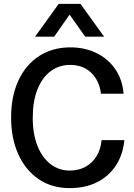

<svg xmlns="http://www.w3.org/2000/svg" viewBox="-20 -953 690 985"><path d="M337 12Q245 12 177.5 -34.5Q110 -81 73.5 -162.5Q37 -244 37 -350Q37 -460 75 -541Q113 -622 181.5 -666Q250 -710 341 -710Q414 -710 473.5 -681.5Q533 -653 570.5 -599.5Q608 -546 614 -472H498Q490 -539 448 -579.5Q406 -620 340 -620Q283 -620 239.5 -587.5Q196 -555 172 -494Q148 -433 148 -349Q148 -265 172.5 -204Q197 -143 240 -110.5Q283 -78 337 -78Q384 -78 419 -97.5Q454 -117 475.5 -152Q497 -187 501 -234H618Q611 -160 575 -104.5Q539 -49 478.5 -18.5Q418 12 337 12ZM160 -765 281 -933H393L514 -765H417L337 -878L258 -765Z"/></svg>

Font: Azeret Mono Thin
Style: Regular
Weight: 400
Version: Version 1.002